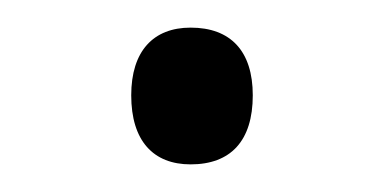

<svg xmlns="http://www.w3.org/2000/svg" viewBox="-20 -202 277 139"><path d="M75 -133C75 -100 91 -83 118 -83C147 -83 163 -100 163 -133C163 -165 147 -182 118 -182C91 -182 75 -165 75 -133Z"/></svg>

Font: Noto Sans Telugu UI Light
Style: Regular
Weight: 300
Designer: Jelle Bosma - Monotype Design Team
Foundry: Monotype Imaging Inc.
Version: Version 2.005